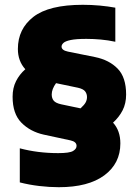

<svg xmlns="http://www.w3.org/2000/svg" viewBox="-20 -769 578 800"><path d="M225 11Q186 11 143.5 6Q101 1 62.5 -9V-151Q137.5 -131 222.5 -131Q269.5 -131 284.2 -139.8Q299 -148.5 299 -161Q299 -178.5 274 -184L162.5 -208Q106 -220.5 69.2 -257.8Q32.5 -295 32.5 -366Q32.5 -402.5 46.8 -430.8Q61 -459 85.5 -480.5Q54.5 -514.5 54.5 -565Q54.5 -648.5 119.2 -698.8Q184 -749 325 -749Q360.5 -749 395.8 -745.8Q431 -742.5 460.5 -737V-595Q430.5 -601.5 400.2 -604.2Q370 -607 340 -607Q296.5 -607 274.2 -602.2Q252 -597.5 244.2 -590Q236.5 -582.5 236.5 -575Q236.5 -559.5 263 -554L377 -531Q435 -519 470.2 -483Q505.5 -447 505.5 -375Q505.5 -338 490.8 -309.2Q476 -280.5 451 -258Q481.5 -224.5 481.5 -171.5Q481.5 -88 414.8 -38.5Q348 11 225 11ZM234.5 -334.5 315.5 -317.5Q331.5 -332 337 -342.5Q342.5 -353 342.5 -364.5Q342.5 -378 334.8 -388.2Q327 -398.5 304.5 -403.5L213.5 -422.5Q195.5 -397.5 195.5 -375.5Q195.5 -359.5 203.8 -349.5Q212 -339.5 234.5 -334.5Z"/></svg>

Font: Encode Sans Semi Condensed Black
Style: Regular
Weight: 900
Width: 4
Designer: Multiple Designers
Foundry: Impallari Type
Version: Version 3.000; ttfautohint (v1.8.3) -l 8 -r 50 -G 200 -x 14 